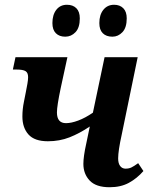

<svg xmlns="http://www.w3.org/2000/svg" viewBox="-20 -776 634 806"><path d="M330 -88Q330 -119 342 -173L357 -245Q314 -216 272 -199.5Q230 -183 181 -183Q125 -183 99.5 -211.5Q74 -240 74 -287Q74 -318 80.5 -349Q87 -380 88 -387Q92 -407 95 -424Q98 -441 98 -452Q98 -471 87 -477.5Q76 -484 51 -484H34L45 -536H263L235 -407Q219 -331 219 -304Q219 -259 257 -259Q279 -259 308.5 -270Q338 -281 370 -303L419 -536H558L491 -211Q476 -143 476 -111Q476 -90 484.5 -79Q493 -68 507 -68Q521 -68 531.5 -73Q542 -78 560 -91L582 -58Q555 -27 521 -8.5Q487 10 440 10Q383 10 356.5 -18Q330 -46 330 -88ZM200 -679Q200 -714 216.5 -735Q233 -756 261 -756Q286 -756 300.5 -741.5Q315 -727 315 -699Q315 -660 297 -641Q279 -622 254 -622Q229 -622 214.5 -636.5Q200 -651 200 -679ZM397 -679Q397 -714 414 -735Q431 -756 459 -756Q483 -756 497.5 -741.5Q512 -727 512 -699Q512 -660 494 -641Q476 -622 452 -622Q426 -622 411.5 -636.5Q397 -651 397 -679Z"/></svg>

Font: Noto Serif Narrow
Style: Bold Italic
Weight: 700
Width: 4
Italic angle: -12°
Designer: Monotype Design Team
Foundry: Monotype Imaging Inc.
Version: Version 1.001